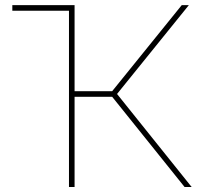

<svg xmlns="http://www.w3.org/2000/svg" viewBox="-20 -748 799 768"><path d="M255.9 0V-705.1H29.3V-727.5H278.3V-383.3H428.7L707 -727.5H735.4L448.2 -372.1L746.6 0H718.3L428.7 -360.8H278.3V0Z"/></svg>

Font: Inter Display Thin
Style: Regular
Weight: 100
Designer: Rasmus Andersson
Foundry: rsms
Version: Version 4.000;git-a52131595